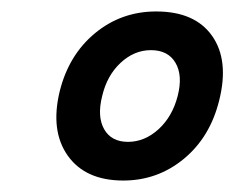

<svg xmlns="http://www.w3.org/2000/svg" viewBox="-20 -630 409 335"><path d="M195 -315Q129.2 -315 98.3 -358.3Q67.5 -401.7 84.2 -470.8Q100 -534.2 145.8 -572.1Q191.7 -610 252.5 -610Q320 -610 350 -567.5Q380 -525 362.5 -455Q346.7 -390.8 300.8 -352.9Q255 -315 195 -315ZM203.3 -382.5Q232.5 -382.5 256.7 -404.6Q280.8 -426.7 290 -462.5Q299.2 -498.3 286.2 -520.4Q273.3 -542.5 243.3 -542.5Q214.2 -542.5 190.4 -520.4Q166.7 -498.3 158.3 -462.5Q149.2 -426.7 161.7 -404.6Q174.2 -382.5 203.3 -382.5Z"/></svg>

Font: Funnel Sans Medium
Style: Italic
Weight: 500
Italic angle: -14.036°
Version: Version 1.000; Beta; Release 5; Build 24; ttfautohint (v1.8.